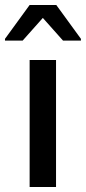

<svg xmlns="http://www.w3.org/2000/svg" viewBox="-40 -751 345 771"><path d="M-20 -595V-588H51L132 -679L213 -588H285V-595L186 -731H79ZM79 -510V0H185V-510Z"/></svg>

Font: Saira UNSAM Medium
Style: Regular
Weight: 500
Designer: Hector Gatti with collaboration of the Omnibus-Type team
Foundry: Omnibus-Type
Version: Version 0.072;PS 000.072;hotconv 1.0.88;makeotf.lib2.5.64775